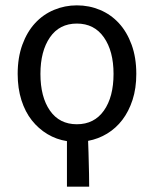

<svg xmlns="http://www.w3.org/2000/svg" viewBox="-20 -518 575 717"><path d="M267 -54Q332 -54 368 -105Q404 -156 404 -242Q404 -327 368 -378.5Q332 -430 267 -430Q202 -430 166.5 -378.5Q131 -327 131 -242Q131 -156 166.5 -105Q202 -54 267 -54ZM230 179V9Q191 3 157.5 -17Q124 -37 99 -68.5Q74 -100 60 -144Q46 -188 46 -242Q46 -303 63.5 -351Q81 -399 111 -431.5Q141 -464 181.5 -481Q222 -498 267 -498Q313 -498 353.5 -481Q394 -464 424 -431.5Q454 -399 471.5 -351Q489 -303 489 -242Q489 -188 475 -145Q461 -102 437 -70.5Q413 -39 380 -19Q347 1 309 8Q310 31 310.5 51Q311 71 311.5 90.5Q312 110 312.5 131.5Q313 153 313 179Z"/></svg>

Font: CV Source Sans
Style: Regular
Weight: 400
Designer: Paul D. Hunt
Foundry: Adobe Systems Incorporated
Version: Version 3.001